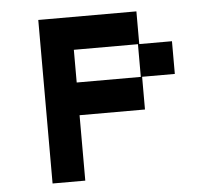

<svg xmlns="http://www.w3.org/2000/svg" viewBox="-47 -678 845 731"><g transform="rotate(-5 375.0 -312.5)"><path d="M125 0V-625H500V-500H625V-375H500V-250H250V0ZM250 -375H495V-500H250Z"/></g></svg>

Font: Silkscreen
Style: Regular
Weight: 400
Designer: Jason Kottke
Foundry: Jason Kottke
Version: Version 1.001; ttfautohint (v1.8.4.7-5d5b)